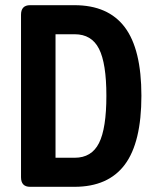

<svg xmlns="http://www.w3.org/2000/svg" viewBox="-20 -720 600 740"><path d="M96 0Q61 0 61 -37V-663Q61 -700 96 -700H267Q397 -700 461 -615Q525 -530 525 -351Q525 -171 461 -85.5Q397 0 267 0ZM194 -112H268Q333 -112 361.5 -168.5Q390 -225 390 -351Q390 -476 361.5 -532Q333 -588 268 -588H194Z"/></svg>

Font: Asap Condensed SemiBold
Style: Regular
Weight: 600
Width: 3
Designer: Pablo Cosgaya
Foundry: Omnibus-Type
Version: Version 3.001; ttfautohint (v1.8.4.7-5d5b)